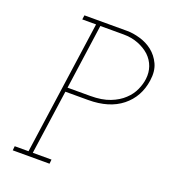

<svg xmlns="http://www.w3.org/2000/svg" viewBox="-130 -794 783 888"><g transform="rotate(20 262.0 -350.0)"><path d="M37 -21 35 0H216L218 -21H126L171 -338H283Q386 -338 448 -387.5Q510 -437 522 -521Q529 -569 513 -603Q497 -637 469 -659Q442 -680 407.5 -690Q373 -700 344 -700H133L130 -679H198L105 -21ZM174 -359 219 -679H333Q373 -679 406 -666Q439 -653 462 -632Q485 -610 495 -581.5Q505 -553 501 -521Q498 -495 485 -466Q472 -437 447 -414Q422 -390 382.5 -374.5Q343 -359 286 -359Z"/></g></svg>

Font: Josefin Slab Thin ExtraLight
Style: Italic
Weight: 250
Italic angle: -12°
Version: Version 2.000